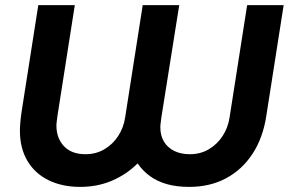

<svg xmlns="http://www.w3.org/2000/svg" viewBox="-20 -720 1131 752"><path d="M294 12Q223 12 169.5 -14.5Q116 -41 87 -90.5Q58 -140 58 -208Q58 -223 60 -244.5Q62 -266 65 -285L130 -700H273L205 -266Q204 -257 202.5 -246.5Q201 -236 201 -228Q201 -179 230.5 -147.5Q260 -116 315 -116Q356 -116 389 -135.5Q422 -155 443 -187.5Q464 -220 470 -259L539 -700H682L612 -260Q611 -251 609.5 -240.5Q608 -230 608 -221Q608 -189 622 -165.5Q636 -142 662 -129Q688 -116 724 -116Q765 -116 798 -135.5Q831 -155 852 -187.5Q873 -220 879 -259L948 -700H1091L1023 -266Q1010 -180 969 -117.5Q928 -55 865 -21.5Q802 12 721 12Q671 12 633 1Q595 -10 567 -30.5Q539 -51 519 -80Q476 -37 419 -12.5Q362 12 294 12Z"/></svg>

Font: MuseoModerno Thin SemiBold
Style: Italic
Weight: 600
Italic angle: -9°
Version: Version 1.003